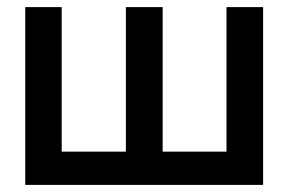

<svg xmlns="http://www.w3.org/2000/svg" viewBox="-20 -520 811 540"><path d="M437.5 -93.5H617V-500H720V0H51V-500H153.5V-93.5H334V-500H437.5Z"/></svg>

Font: Overused Grotesk Medium
Style: Regular
Weight: 525
Version: Version 0.004